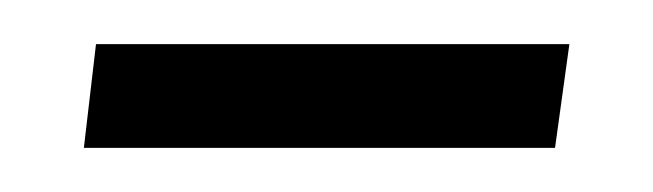

<svg xmlns="http://www.w3.org/2000/svg" viewBox="-20 -313 296 87"><path d="M18 -246H231.5L238 -293H23.5Z"/></svg>

Font: Prida01
Style: Bold
Weight: 700
Designer: gluk
Foundry: gluk
Version: Version 00.072